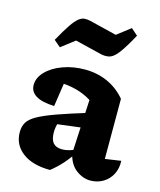

<svg xmlns="http://www.w3.org/2000/svg" viewBox="-116 -856 793 950"><g transform="rotate(15 280.0 -380.5)"><path d="M437 10Q398 10 363 -16.5Q328 -43 316 -97L330 -374Q257 -420 152 -420Q138 -420 123.5 -418.5Q109 -417 95 -415L193 -461L169 -300Q107 -302 75.5 -321Q44 -340 44 -375Q44 -412 75 -444Q106 -476 158 -495Q210 -514 270 -514Q334 -514 387 -490Q440 -466 479 -420V-112L560 -124Q562 -85 546 -54.5Q530 -24 501 -7Q472 10 437 10ZM231 11Q141 11 89.5 -28Q38 -67 38 -132Q38 -160 50 -181Q62 -202 95.5 -221Q129 -240 190.5 -262Q252 -284 351 -314V-235L160 -211L210 -232Q206 -217 203.5 -202.5Q201 -188 201 -175Q201 -137 216 -120Q231 -103 261 -103Q281 -103 301 -109Q321 -115 343 -127V-116Q319 -78 292 -47Q265 -16 231 11ZM121 -588 87 -617Q117 -671 137 -700.5Q157 -730 172.5 -742.5Q188 -755 202.5 -756Q217 -757 234 -753L372 -719L441 -772L475 -742Q440 -678 417 -647Q394 -616 374.5 -609Q355 -602 329 -607L190 -641Z"/></g></svg>

Font: Piazzolla Thin Black
Style: Regular
Weight: 900
Version: Version 2.005